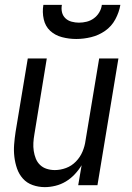

<svg xmlns="http://www.w3.org/2000/svg" viewBox="-20 -760 540 788"><path d="M164 8Q138 8 114 -0.5Q90 -9 74 -27Q58 -45 50 -68Q42 -91 39 -116Q36 -141 38 -167Q40 -193 44 -219L94 -520H172L121 -208Q118 -191 117 -174Q116 -157 118.5 -140.5Q121 -124 127 -109Q133 -94 144.5 -83Q156 -72 172 -67Q188 -62 205 -62Q228 -62 251 -70.5Q274 -79 291.5 -97Q309 -115 318.5 -137.5Q328 -160 331 -183L387 -520H466L380 0H301L315 -82Q303 -62 286.5 -44.5Q270 -27 250 -15Q230 -3 207.5 2.5Q185 8 164 8ZM293 -600Q263 -600 234.5 -607.5Q206 -615 186 -633.5Q166 -652 159.5 -681Q153 -710 158 -740H234Q231 -724 234.5 -709.5Q238 -695 248.5 -685Q259 -675 274 -671Q289 -667 304 -667Q320 -667 336 -671Q352 -675 365.5 -685Q379 -695 387.5 -709.5Q396 -724 398 -740H474Q469 -710 453.5 -681Q438 -652 411.5 -633.5Q385 -615 354 -607.5Q323 -600 293 -600Z"/></svg>

Font: Iosevka SS04
Style: Italic
Weight: 400
Italic angle: -9°
Monospace: yes
Designer: Belleve Invis
Foundry: Belleve Invis
Version: Version 19.0.0; ttfautohint (v1.8.4)